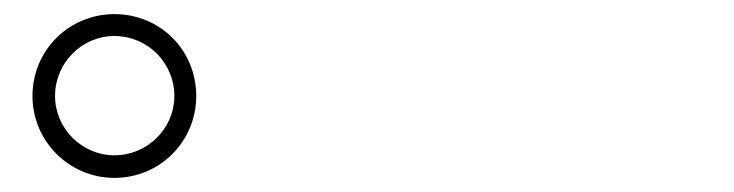

<svg xmlns="http://www.w3.org/2000/svg" viewBox="-20 -863 1040 272"><path d="M26 -727C26 -663 78 -611 142 -611C207 -611 258 -663 258 -727C258 -792 207 -843 142 -843C78 -843 26 -792 26 -727ZM58 -727C58 -774 96 -812 142 -812C189 -812 227 -774 227 -727C227 -681 189 -643 142 -643C96 -643 58 -681 58 -727Z"/></svg>

Font: Noto Serif CJK SC Light
Style: Regular
Weight: 300
Designer: Ryoko NISHIZUKA 西塚涼子 (kana & ideographs); Frank Grießhammer (Latin, Greek & Cyrillic); Wenlong ZHANG 张文龙 (bopomofo); San
Foundry: Adobe
Version: Version 2.001;hotconv 1.1.0;makeotfexe 2.6.0